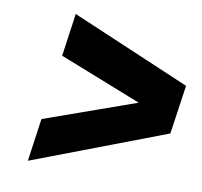

<svg xmlns="http://www.w3.org/2000/svg" viewBox="-66 -677 723 688"><g transform="rotate(10 295.0 -333.0)"><path d="M78.1 -59.1 100.1 -214.8 433.1 -333 133.8 -451.2 155.8 -606.9 589.8 -421.9 564 -244.1Z"/></g></svg>

Font: Trueno Black
Style: Italic
Weight: 900
Designer: Julieta Ulanovsky
Foundry: Julieta Ulanovsky
Version: Version 3.001b | FøM Fix